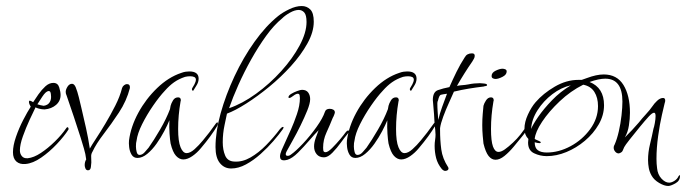

<svg xmlns="http://www.w3.org/2000/svg" viewBox="-20 -533 2276 637"><path d="M65 11Q46 13 34.5 3Q23 -7 23 -28Q23 -50 33 -79Q43 -108 57 -135Q71 -162 82 -179Q81 -180 78.5 -185.5Q76 -191 76 -195Q76 -199 79 -199Q82 -199 90 -194Q97 -205 107.5 -220Q118 -235 130.5 -246.5Q143 -258 157 -258Q172 -258 176.5 -243Q181 -228 181 -218Q181 -198 166 -185Q151 -172 128 -170Q119 -170 109.5 -172.5Q100 -175 98 -177Q91 -163 78.5 -136Q66 -109 56 -81Q46 -53 46 -34Q46 -23 52.5 -15Q59 -7 72 -8Q92 -10 115.5 -25.5Q139 -41 162 -63.5Q185 -86 200 -108Q202 -111 204 -111Q206 -111 207 -108Q208 -105 207 -103Q193 -81 168.5 -55Q144 -29 116.5 -10Q89 9 65 11ZM125 -182Q139 -184 145 -194Q151 -204 149 -218Q149 -222 147.5 -226.5Q146 -231 141 -231Q132 -230 120.5 -212.5Q109 -195 104 -187Q106 -186 114.5 -184Q123 -182 125 -182Z M272 32Q266 32 263.5 26Q261 20 261 15Q261 4 266 -4Q264 -22 258.5 -40Q253 -58 248 -75Q237 -110 225 -145.5Q213 -181 201 -216Q198 -222 198 -228Q198 -236 204 -245.5Q210 -255 219 -255Q226 -255 231 -244Q237 -229 241.5 -210.5Q246 -192 250 -175Q258 -141 265.5 -107.5Q273 -74 278 -40Q284 -51 298.5 -73Q313 -95 330 -123.5Q347 -152 362.5 -182.5Q378 -213 385 -241Q387 -247 392 -250.5Q397 -254 401 -254Q412 -254 411 -241Q400 -198 374.5 -159.5Q349 -121 324 -88.5Q299 -56 287 -30Q282 -22 282.5 -13.5Q283 -5 283 6Q283 11 281.5 21.5Q280 32 272 32Z M436 -9Q423 -9 416.5 -20Q410 -31 408.5 -45Q407 -59 408 -67Q414 -113 439 -159Q464 -205 501.5 -241Q539 -277 581 -291Q589 -294 595.5 -295Q602 -296 608 -296Q639 -296 639 -272Q639 -260 631 -248L623 -235Q622 -232 620 -232Q618 -232 617 -235Q616 -238 618 -241Q620 -244 621.5 -247Q623 -250 625 -253Q630 -263 630 -268Q630 -275 624.5 -277.5Q619 -280 611 -280Q607 -280 602.5 -279.5Q598 -279 594 -278Q573 -271 557.5 -260Q542 -249 527 -232Q509 -213 488 -182.5Q467 -152 451.5 -121Q436 -90 433 -66Q431 -60 431 -47Q431 -38 433.5 -28.5Q436 -19 443 -19Q452 -19 460 -28Q468 -37 473 -43Q490 -67 511 -103Q532 -139 544 -171L546 -182Q548 -190 554 -200Q560 -210 571 -210Q580 -210 580 -200Q580 -199 579.5 -198Q579 -197 579 -196Q575 -173 573 -150.5Q571 -128 571 -105Q571 -64 579 -44.5Q587 -25 599 -25Q611 -25 625.5 -38Q640 -51 653.5 -67.5Q667 -84 674 -93L696 -123Q699 -127 701 -127Q703 -127 703 -124Q703 -119 701 -116Q691 -99 677.5 -80.5Q664 -62 647 -42Q634 -26 618 -15Q602 -4 588 -4Q575 -4 564 -16Q553 -28 546 -57Q544 -68 542.5 -89.5Q541 -111 542 -134Q536 -119 525 -98Q514 -77 499.5 -56.5Q485 -36 468.5 -22.5Q452 -9 436 -9Z M747 26Q724 26 709.5 8Q695 -10 695 -45Q695 -96 712 -157Q729 -218 758 -280Q787 -342 824.5 -394.5Q862 -447 903 -480Q918 -492 940 -502.5Q962 -513 981 -513Q998 -513 1009.5 -501.5Q1021 -490 1021 -461Q1021 -427 1000 -389Q979 -351 945.5 -314Q912 -277 873 -245Q834 -213 797 -189.5Q760 -166 733 -156Q731 -146 725 -118Q719 -90 719 -61Q719 -36 727 -17Q735 2 757 3Q784 5 811 -10.5Q838 -26 863 -51.5Q888 -77 909 -105Q915 -112 919 -112Q923 -112 918 -104Q906 -87 887 -65Q868 -43 844.5 -22Q821 -1 796 12.5Q771 26 747 26ZM740 -174Q784 -189 829.5 -222Q875 -255 913 -297Q951 -339 974 -382Q997 -425 997 -460Q997 -483 989.5 -491.5Q982 -500 971 -500Q958 -500 942 -491Q926 -482 916 -472Q889 -450 863 -414Q837 -378 813.5 -336Q790 -294 771 -251.5Q752 -209 740 -174Z M934 -3Q930 -2 927 -1.5Q924 -1 922 -1Q909 -1 909 -14Q909 -22 914 -34L946 -105Q955 -125 965 -154Q975 -183 975 -208Q975 -212 974 -217Q973 -222 968 -222Q962 -222 953 -215Q944 -208 940 -208Q937 -208 937 -210Q937 -216 946 -221.5Q955 -227 966 -231Q977 -235 982 -235Q996 -235 1002.5 -226Q1009 -217 1009 -204Q1009 -190 999.5 -166.5Q990 -143 977 -116.5Q964 -90 951 -67Q938 -44 931 -31Q928 -25 928 -22Q928 -16 934 -16Q940 -16 945 -20Q961 -31 985 -56.5Q1009 -82 1030 -111.5Q1051 -141 1058 -162Q1061 -172 1074 -172Q1081 -172 1086 -169Q1091 -166 1091 -160Q1091 -158 1088.5 -151.5Q1086 -145 1084 -142Q1074 -117 1063 -93Q1052 -69 1052 -43Q1052 -33 1054 -30.5Q1056 -28 1060 -28Q1068 -28 1082 -42Q1096 -56 1109 -71.5Q1122 -87 1126 -93Q1131 -100 1135 -100Q1138 -100 1138 -98Q1138 -94 1131 -86Q1124 -78 1111 -60Q1098 -42 1083 -26.5Q1068 -11 1055 -11Q1039 -11 1030.5 -21.5Q1022 -32 1022 -47Q1022 -60 1027.5 -75.5Q1033 -91 1037 -101Q1025 -89 1006.5 -67.5Q988 -46 969 -27Q950 -8 934 -3Z M1159 -9Q1146 -9 1139.5 -20Q1133 -31 1131.5 -45Q1130 -59 1131 -67Q1137 -113 1162 -159Q1187 -205 1224.5 -241Q1262 -277 1304 -291Q1312 -294 1318.5 -295Q1325 -296 1331 -296Q1362 -296 1362 -272Q1362 -260 1354 -248L1346 -235Q1345 -232 1343 -232Q1341 -232 1340 -235Q1339 -238 1341 -241Q1343 -244 1344.5 -247Q1346 -250 1348 -253Q1353 -263 1353 -268Q1353 -275 1347.5 -277.5Q1342 -280 1334 -280Q1330 -280 1325.5 -279.5Q1321 -279 1317 -278Q1296 -271 1280.5 -260Q1265 -249 1250 -232Q1232 -213 1211 -182.5Q1190 -152 1174.5 -121Q1159 -90 1156 -66Q1154 -60 1154 -47Q1154 -38 1156.5 -28.5Q1159 -19 1166 -19Q1175 -19 1183 -28Q1191 -37 1196 -43Q1213 -67 1234 -103Q1255 -139 1267 -171L1269 -182Q1271 -190 1277 -200Q1283 -210 1294 -210Q1303 -210 1303 -200Q1303 -199 1302.5 -198Q1302 -197 1302 -196Q1298 -173 1296 -150.5Q1294 -128 1294 -105Q1294 -64 1302 -44.5Q1310 -25 1322 -25Q1334 -25 1348.5 -38Q1363 -51 1376.5 -67.5Q1390 -84 1397 -93L1419 -123Q1422 -127 1424 -127Q1426 -127 1426 -124Q1426 -119 1424 -116Q1414 -99 1400.5 -80.5Q1387 -62 1370 -42Q1357 -26 1341 -15Q1325 -4 1311 -4Q1298 -4 1287 -16Q1276 -28 1269 -57Q1267 -68 1265.5 -89.5Q1264 -111 1265 -134Q1259 -119 1248 -98Q1237 -77 1222.5 -56.5Q1208 -36 1191.5 -22.5Q1175 -9 1159 -9Z M1457 34Q1452 34 1446 28Q1432 11 1427 -8.5Q1422 -28 1422 -49Q1422 -59 1423.5 -68.5Q1425 -78 1425 -86Q1425 -94 1424 -102.5Q1423 -111 1422 -119Q1421 -136 1420 -154Q1419 -172 1417 -190Q1417 -193 1416.5 -195.5Q1416 -198 1416 -201Q1416 -228 1433 -234Q1450 -240 1471 -244Q1482 -269 1494.5 -294.5Q1507 -320 1522 -343Q1529 -356 1546 -356Q1555 -356 1555 -348Q1555 -343 1552.5 -338.5Q1550 -334 1547 -329Q1520 -290 1496 -248Q1506 -250 1514.5 -250.5Q1523 -251 1534 -253Q1543 -255 1553 -256Q1563 -257 1572 -257Q1574 -257 1585 -256Q1596 -255 1596 -251Q1596 -248 1591.5 -247.5Q1587 -247 1585 -246Q1560 -243 1535.5 -239Q1511 -235 1486 -229Q1480 -215 1469.5 -192Q1459 -169 1450.5 -146Q1442 -123 1440 -108V-102Q1440 -68 1444 -37.5Q1448 -7 1467 22Q1467 23 1467.5 23.5Q1468 24 1468 25Q1468 30 1464.5 32Q1461 34 1457 34ZM1434 -135Q1439 -157 1447 -178.5Q1455 -200 1463 -222Q1448 -220 1442.5 -218.5Q1437 -217 1433 -199Q1431 -196 1431 -190Q1431 -176 1432 -162.5Q1433 -149 1434 -135Z M1624 -271Q1620 -271 1615.5 -273Q1611 -275 1611 -281Q1611 -292 1624.5 -298.5Q1638 -305 1647 -305Q1652 -305 1656.5 -303Q1661 -301 1661 -296Q1661 -285 1647 -278Q1633 -271 1624 -271ZM1684 -46Q1669 -28 1653.5 -15.5Q1638 -3 1624 -3Q1611 -3 1601 -15.5Q1591 -28 1584 -57Q1583 -66 1581.5 -83Q1580 -100 1580 -118Q1580 -137 1581.5 -154.5Q1583 -172 1584 -182Q1586 -190 1592.5 -200Q1599 -210 1609 -210Q1618 -210 1618 -200Q1618 -199 1617.5 -198Q1617 -197 1617 -196Q1613 -173 1611 -150.5Q1609 -128 1609 -105Q1609 -65 1615.5 -47Q1622 -29 1634 -29Q1643 -29 1655 -37.5Q1667 -46 1682 -60Q1695 -72 1707 -87Q1719 -102 1733 -125Q1735 -130 1739 -130Q1746 -130 1741 -120Q1731 -104 1716 -85Q1701 -66 1684 -46Z M2197 84Q2184 84 2167 74Q2150 64 2142 50Q2135 38 2132.5 24.5Q2130 11 2130 -2Q2130 -28 2136.5 -54.5Q2143 -81 2148 -106Q2150 -111 2152.5 -124.5Q2155 -138 2155 -148Q2155 -159 2150 -159Q2144 -159 2132 -146Q2120 -133 2102 -111Q2084 -89 2069 -70Q2054 -51 2051 -45Q2048 -39 2046 -33.5Q2044 -28 2036 -25Q2035 -25 2034.5 -24.5Q2034 -24 2033 -24Q2026 -24 2021 -30Q2016 -36 2016 -43Q2016 -49 2019 -53Q2027 -71 2033 -97Q2039 -123 2042 -150Q2045 -177 2045 -196Q2045 -272 1988 -272Q1967 -272 1936 -261Q1984 -242 1984 -184Q1984 -151 1966.5 -120.5Q1949 -90 1920.5 -66Q1892 -42 1859 -28.5Q1826 -15 1794 -15Q1772 -15 1752 -24.5Q1732 -34 1732 -60Q1732 -63 1732.5 -66Q1733 -69 1733 -72Q1720 -85 1720 -106Q1720 -128 1731.5 -153Q1743 -178 1757 -194Q1782 -223 1820.5 -245.5Q1859 -268 1899 -268H1910L1927 -274Q1959 -286 1983 -286Q2027 -286 2048.5 -251Q2070 -216 2070 -159Q2070 -139 2066.5 -116.5Q2063 -94 2053 -77Q2067 -91 2077 -101.5Q2087 -112 2099 -126Q2110 -140 2123 -154Q2136 -168 2145 -181Q2150 -189 2160 -198.5Q2170 -208 2180 -208Q2187 -208 2187 -199Q2187 -196 2185 -190Q2183 -182 2176 -151.5Q2169 -121 2163.5 -81.5Q2158 -42 2158 -6Q2158 2 2158.5 10Q2159 18 2160 25Q2162 46 2174.5 59.5Q2187 73 2200 73Q2208 73 2217.5 67Q2227 61 2231 52Q2232 51 2233 49.5Q2234 48 2235 48Q2236 48 2236 51Q2236 67 2220.5 75.5Q2205 84 2197 84ZM1794 -27Q1834 -27 1873 -48Q1912 -69 1938 -104.5Q1964 -140 1964 -181Q1964 -209 1952 -228Q1940 -247 1915 -252Q1873 -231 1837 -197Q1801 -163 1778.5 -129Q1756 -95 1754 -72Q1757 -70 1765.5 -66.5Q1774 -63 1774 -61Q1774 -58 1770 -58Q1766 -58 1762 -59Q1758 -60 1754 -61Q1754 -42 1764.5 -34.5Q1775 -27 1794 -27ZM1742 -105Q1748 -120 1766 -146Q1784 -172 1811.5 -200.5Q1839 -229 1874 -250Q1842 -243 1812.5 -220.5Q1783 -198 1763.5 -167.5Q1744 -137 1742 -105Z"/></svg>

Font: Fuggles
Style: Regular
Weight: 400
Designer: Rob Leuschke
Foundry: Robert E. Leuschke
Version: Version 1.100; ttfautohint (v1.8.3)